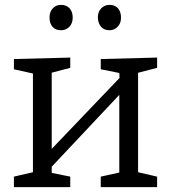

<svg xmlns="http://www.w3.org/2000/svg" viewBox="-20 -767 701 787"><path d="M37 0V-43L132 -65L115 -47V-480L136 -461L37 -483V-525L268 -531V-489L173 -464L192 -482V-141L178 -142L479 -457L470 -438L469 -480L483 -465L393 -483V-525L624 -531V-489L528 -464L546 -482V-47L529 -65L624 -43V0H393V-43L484 -63L469 -47V-399L482 -392L182 -73L192 -91V-47L184 -60L268 -43V0ZM429 -643Q407 -643 394.5 -657Q382 -671 381 -695Q381 -719 395 -733Q409 -747 429 -747Q451 -747 463.5 -733Q476 -719 476 -695Q476 -671 462 -657Q448 -643 429 -643ZM230 -643Q208 -643 195.5 -657Q183 -671 183 -695Q183 -719 196.5 -733Q210 -747 230 -747Q252 -747 265 -733Q278 -719 278 -695Q278 -671 264 -657Q250 -643 230 -643Z"/></svg>

Font: Pack4
Style: Regular
Weight: 400
Version: Version 2.002